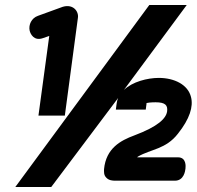

<svg xmlns="http://www.w3.org/2000/svg" viewBox="-20 -672 783 764"><path d="M450 -282C447 -275 445 -267 444 -259L441 -236H560L563 -259V-262C565 -263 581 -265 599 -265C638 -265 648 -253 645 -229C641 -201 610 -169 514 -133C460 -113 402 -82 394 1C394 11 392 25 404 36C414 46 428 47 439 47H676C712 47 717 8 718 -1C719 -10 722 -46 688 -46H526C526 -47 528 -48 529 -49C581 -79 640 -78 688 -140C735 -199 750 -248 740 -286C728 -335 674 -362 612 -362C567 -362 507 -347 473 -314L723 -652H574L41 72H184ZM238 -212 290 -601C294 -627 271 -657 230 -645L131 -609C105 -600 93 -573 98 -550C101 -537 115 -508 150 -520L176 -529L133 -212Z"/></svg>

Font: Charger
Style: HemiRT
Weight: 900
Designer: Jasper
Foundry: Cannot Into Space Fonts
Version: Version 0.99